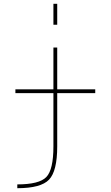

<svg xmlns="http://www.w3.org/2000/svg" viewBox="-20 -770 582 1010"><path d="M61 -280V-300H261V-520H281V-300H481V-280H281V0Q281 130 238 175Q195 220 71 220V200Q186 200 223.5 161.5Q261 123 261 0V-280ZM261 -640V-750H281V-640Z"/></svg>

Font: M PLUS 1p Thin
Style: Regular
Weight: 250
Version: Version 1.062